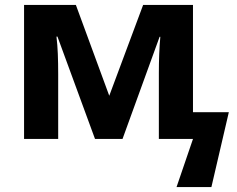

<svg xmlns="http://www.w3.org/2000/svg" viewBox="-20 -566 966 782"><path d="M912 -109 841 196H699L766 0H627V-268Q627 -308 628.5 -346Q630 -384 633 -416H630L479 0H367L214 -417H210Q214 -384 215.5 -346.5Q217 -309 217 -264V0H78V-546H289L425 -176L563 -546H766V-109Z"/></svg>

Font: Noto IKEA Latin
Style: Bold
Weight: 700
Designer: Monotype Design Team
Foundry: Monotype Imaging Inc.
Version: Version 1.0